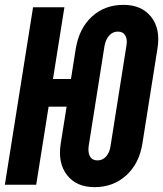

<svg xmlns="http://www.w3.org/2000/svg" viewBox="-26 -760 671 790"><path d="M363 10Q288 10 249.5 -40Q211 -90 224 -170L248 -321H174L123 0H-6L110 -730H239L192 -435H266L286 -561Q300 -644 352.5 -692Q405 -740 482 -740Q557 -740 596 -690.5Q635 -641 622 -561L560 -170Q547 -87 493.5 -38.5Q440 10 363 10ZM375 -100Q396 -100 410.5 -116Q425 -132 429 -160L494 -571Q499 -598 489.5 -614Q480 -630 459 -630Q438 -630 423.5 -614Q409 -598 404 -571L339 -160Q335 -132 344.5 -116Q354 -100 375 -100Z"/></svg>

Font: JetBrains Mono NL ExtraBold
Style: Italic
Weight: 800
Italic angle: -9°
Monospace: yes
Designer: Philipp Nurullin, Konstantin Bulenkov
Foundry: JetBrains
Version: Version 2.305; ttfautohint (v1.8.4.7-5d5b)